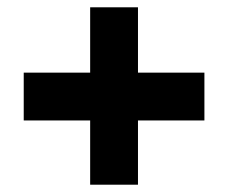

<svg xmlns="http://www.w3.org/2000/svg" viewBox="-20 -617 626 526"><path d="M358 -418H540V-287H358V-111H227V-287H45V-418H227V-597H358Z"/></svg>

Font: Noto Sans Armenian Black
Style: Regular
Weight: 900
Version: Version 2.007